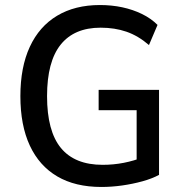

<svg xmlns="http://www.w3.org/2000/svg" viewBox="-20 -734 729 763"><path d="M383 9Q279 9 207.5 -33Q136 -75 98.5 -155.5Q61 -236 61 -352Q61 -467 98.5 -548Q136 -629 207 -671.5Q278 -714 377 -714Q424 -714 466 -705Q508 -696 544 -678.5Q580 -661 606 -635L572 -555Q529 -592 482.5 -608Q436 -624 380 -624Q275 -624 221 -556.5Q167 -489 167 -352Q167 -213 222 -146Q277 -79 388 -79Q431 -79 472 -87Q513 -95 550 -110L523 -64V-296H372V-377H612V-39Q584 -24 546 -13.5Q508 -3 466 3Q424 9 383 9Z"/></svg>

Font: Nunito Sans 10pt SemiCondensed SemiBold
Style: Regular
Weight: 600
Width: 4
Designer: Vernon Adams
Foundry: Vernon Adams
Version: Version 3.101;gftools[0.9.27]